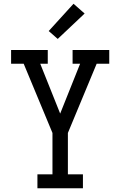

<svg xmlns="http://www.w3.org/2000/svg" viewBox="-20 -1001 640 1021"><path d="M421 0H179V-74H259V-294L106 -662H39V-735H234V-662H194L300 -397L406 -662H366V-735H561V-662H494L341 -294V-74H421ZM287 -794 239 -836 371 -981 430 -929Z"/></svg>

Font: Iosevka Etoile
Style: Regular
Weight: 400
Designer: Belleve Invis
Foundry: Belleve Invis
Version: Version 33.2.4